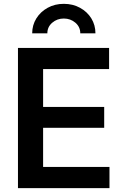

<svg xmlns="http://www.w3.org/2000/svg" viewBox="-20 -976 645 996"><path d="M73.2 0V-727.5H545.9V-617.7H203.6V-421.4H520.5V-313H203.6V-109.9H547.9V0ZM311 -956.1Q357.9 -956.1 395.3 -935.5Q432.6 -915 453.9 -880.4Q475.1 -845.7 475.1 -803.2H396.5Q396.5 -836.4 371.1 -858.2Q345.7 -879.9 311 -879.9Q276.4 -879.9 251 -858.2Q225.6 -836.4 225.6 -803.2H147Q147 -845.7 168.5 -880.4Q189.9 -915 227.1 -935.5Q264.2 -956.1 311 -956.1Z"/></svg>

Font: Inter SemiBold
Style: Regular
Weight: 600
Designer: Rasmus Andersson
Foundry: rsms
Version: Version 4.001;git-9221beed3